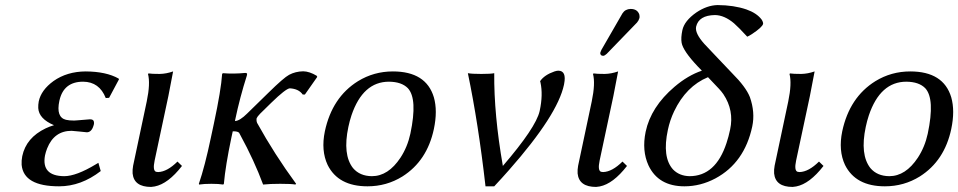

<svg xmlns="http://www.w3.org/2000/svg" viewBox="-20 -718 3743 750"><path d="M304.7 -398.9Q229 -398.9 212.4 -326.2Q211.9 -324.7 211.9 -324.2Q198.2 -259.8 237.8 -250Q250 -247.1 269.5 -247.1Q270 -247.1 283.2 -248Q327.1 -252 331.5 -252Q344.2 -252 346.4 -243.9Q348.6 -235.8 345.2 -227.1Q337.9 -202.1 319.8 -201.2Q315.9 -201.2 291.5 -204.1Q265.1 -207 259.8 -207Q191.4 -207 164.1 -138.2Q158.7 -124.5 155.8 -110.8Q141.1 -30.8 230.5 -29.8Q277.8 -29.8 354.5 -76.2Q359.4 -79.1 364.3 -82L373.5 -49.8Q296.4 9.8 210.9 9.8Q72.3 9.8 64.5 -74.2Q63.5 -90.8 66.9 -107.9Q82 -180.2 158.7 -216.8Q174.3 -224.1 190.9 -229Q131.8 -253.9 129.4 -295.9Q128.9 -308.6 131.3 -321.8Q140.6 -366.2 189 -401.4Q241.7 -438.5 314.5 -439Q395 -438.5 443.4 -411.1L444.8 -408.2L406.2 -335.9L393.1 -335Q368.2 -398.4 304.7 -398.9Z M553.2 -321.8Q567.9 -392.1 558.1 -429.2L560.5 -431.2Q572.3 -429.2 604 -429.2Q629.4 -429.7 656.2 -439Q656.2 -438 637.7 -342.8L584 -90.8Q575.7 -51.3 589.8 -46.9Q593.8 -45.9 597.7 -45.9Q632.8 -46.9 673.3 -86.9L690.9 -69.8Q636.7 0 584.5 10.3Q576.7 11.7 570.3 12.2Q503.4 12.2 498 -40.5Q497.1 -55.2 500 -70.8Z M815.4 -234.9Q843.8 -367.7 847.7 -429.2L850.6 -432.1Q892.6 -428.7 937.5 -433.1Q944.8 -433.1 945.3 -429.2Q945.3 -426.3 944.3 -422.9Q917 -337.4 898.9 -251L897.9 -245.1Q917 -246.1 945.8 -274.9L1028.8 -356Q1088.4 -414.6 1109.4 -425.8Q1134.3 -439 1164.6 -439.5Q1189 -439 1217.3 -421.9L1219.2 -417.5L1170.9 -348.6H1162.6Q1147 -371.1 1111.8 -373Q1095.7 -371.1 1040 -316.9L996.1 -273.9Q984.9 -262.2 982.4 -255.9Q981 -245.6 984.4 -237.8Q1052.2 -115.2 1136.7 0L1133.8 2.9Q1119.1 0 1074.7 0Q1034.7 0 1007.8 2.9Q973.1 -90.8 918.5 -190.9Q916.5 -194.8 914.1 -199.2Q908.7 -205.1 891.6 -205.1Q889.6 -205.1 889.2 -205.1L883.8 -180.2Q860.8 -70.8 854.5 0L852.1 2.9Q834.5 0 805.7 0Q776.9 0 757.8 2.9L756.8 0Q780.3 -68.4 803.7 -180.2Z M1249 -205.1Q1277.3 -337.9 1378.4 -400.9Q1440.4 -439 1514.6 -439Q1644.5 -439 1674.8 -337.9Q1689.9 -285.2 1674.8 -213.9Q1648.4 -89.8 1552.2 -28.8Q1490.2 9.8 1415.5 9.8Q1301.3 9.8 1259.8 -73.7Q1233.4 -129.9 1249 -205.1ZM1499.5 -398.9Q1397.5 -398.9 1353 -267.6Q1345.7 -245.6 1340.8 -222.2Q1317.9 -113.8 1358.9 -61.5Q1385.3 -30.3 1432.6 -29.8Q1496.6 -29.8 1544.4 -102.1Q1571.8 -144 1583 -195.8Q1611.8 -332 1573.2 -373.5Q1548.8 -398.4 1499.5 -398.9Z M1944.3 -69.8Q2073.2 -219.7 2087.9 -283.7Q2088.4 -285.6 2088.4 -286.1Q2101.6 -347.7 2091.3 -395.5Q2090.3 -399.4 2089.8 -400.9Q2106.4 -425.3 2146 -439Q2155.3 -441.9 2160.6 -441.9Q2193.8 -441.9 2183.6 -390.1Q2183.1 -388.2 2183.1 -387.2Q2158.2 -269 1968.3 -53.7Q1940.4 -22 1910.6 9.8H1876.5Q1848.6 -235.4 1807.6 -432.1Q1823.7 -429.2 1859.9 -429.2Q1897 -429.2 1910.6 -432.1Q1909.2 -270.5 1944.3 -69.8Z M2443.4 -683.1Q2469.2 -683.1 2477.1 -662.1Q2479 -654.8 2478 -647.9Q2475.1 -637.7 2468.3 -629.9L2350.1 -507.8Q2342.3 -500.5 2336.4 -500Q2325.7 -500 2324.7 -509.8Q2324.7 -511.7 2325.2 -513.2Q2326.7 -517.6 2329.1 -522.9L2411.6 -666Q2422.4 -682.6 2443.4 -683.1ZM2291.5 -321.8Q2306.2 -392.1 2296.4 -429.2L2298.8 -431.2Q2310.5 -429.2 2342.3 -429.2Q2367.7 -429.7 2394.5 -439Q2394.5 -438 2376 -342.8L2322.3 -90.8Q2314 -51.3 2328.1 -46.9Q2332 -45.9 2335.9 -45.9Q2371.1 -46.9 2411.6 -86.9L2429.2 -69.8Q2375 0 2322.8 10.3Q2314.9 11.7 2308.6 12.2Q2241.7 12.2 2236.3 -40.5Q2235.4 -55.2 2238.3 -70.8Z M2721.7 -441.9 2705.6 -458.5Q2648.4 -519 2642.6 -550.8Q2639.2 -570.3 2645.5 -600.1Q2653.3 -636.7 2700.2 -669.4Q2741.7 -697.3 2783.2 -698.2Q2846.7 -697.8 2895.5 -681.2Q2936 -667 2955.1 -641.6Q2961.4 -631.8 2960.9 -625Q2958 -611.8 2917.5 -585Q2905.3 -577.1 2898.9 -574.7Q2864.7 -611.8 2847.2 -627Q2809.6 -658.7 2772.9 -659.2Q2709.5 -658.2 2699.2 -613.8Q2693.8 -588.4 2731.4 -546.4Q2740.2 -536.6 2781.7 -493.2L2839.8 -432.1Q2893.6 -378.4 2909.2 -338.9Q2930.2 -279.3 2918.5 -224.1Q2888.2 -82 2774.4 -21Q2716.3 9.8 2653.8 9.8Q2551.8 9.8 2513.2 -71.8Q2486.8 -129.4 2502 -203.1Q2522.5 -300.3 2614.7 -378.9Q2667.5 -423.8 2721.7 -441.9ZM2788.6 -371.1 2745.6 -416.5Q2660.2 -381.3 2613.3 -283.2Q2596.7 -248 2588.9 -210.9Q2565.9 -104 2608.9 -56.2Q2633.3 -30.8 2673.3 -29.8Q2775.4 -29.8 2817.9 -159.2Q2826.2 -184.1 2832 -211.9Q2848.1 -286.6 2805.7 -350.1Q2797.4 -361.8 2788.6 -371.1Z M3059.1 -321.8Q3073.7 -392.1 3064 -429.2L3066.4 -431.2Q3078.1 -429.2 3109.9 -429.2Q3135.3 -429.7 3162.1 -439Q3162.1 -438 3143.6 -342.8L3089.8 -90.8Q3081.5 -51.3 3095.7 -46.9Q3099.6 -45.9 3103.5 -45.9Q3138.7 -46.9 3179.2 -86.9L3196.8 -69.8Q3142.6 0 3090.3 10.3Q3082.5 11.7 3076.2 12.2Q3009.3 12.2 3003.9 -40.5Q3002.9 -55.2 3005.9 -70.8Z M3270 -205.1Q3298.3 -337.9 3399.4 -400.9Q3461.4 -439 3535.6 -439Q3665.5 -439 3695.8 -337.9Q3710.9 -285.2 3695.8 -213.9Q3669.4 -89.8 3573.2 -28.8Q3511.2 9.8 3436.5 9.8Q3322.3 9.8 3280.8 -73.7Q3254.4 -129.9 3270 -205.1ZM3520.5 -398.9Q3418.5 -398.9 3374 -267.6Q3366.7 -245.6 3361.8 -222.2Q3338.9 -113.8 3379.9 -61.5Q3406.2 -30.3 3453.6 -29.8Q3517.6 -29.8 3565.4 -102.1Q3592.8 -144 3604 -195.8Q3632.8 -332 3594.2 -373.5Q3569.8 -398.4 3520.5 -398.9Z"/></svg>

Font: Linux Biolinum Slanted O
Style: Slanted
Weight: 400
Designer: Philipp H. Poll
Foundry: Philipp H. Poll
Version: Version 1.0.4